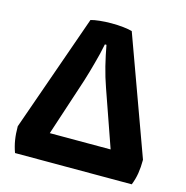

<svg xmlns="http://www.w3.org/2000/svg" viewBox="-106 -818 888 917"><g transform="rotate(15 338.0 -359.0)"><path d="M626 0Q637.7 -29.3 642.6 -59.6Q647.5 -89.8 647.5 -127Q577.1 -320.3 436.5 -707Q419.9 -711.9 392.6 -714.8Q365.2 -717.8 334 -717.8Q303.7 -717.8 276.4 -714.8Q249 -711.9 232.4 -707Q164.1 -513.7 28.3 -127Q28.3 -89.8 33.2 -59.6Q38.1 -29.3 48.8 0Q241.2 0 626 0ZM485.4 -134.8Q410.2 -134.8 184.6 -134.8Q208 -206.1 278.3 -419.9Q293 -466.8 305.7 -514.6Q319.3 -562.5 329.1 -612.3Q332 -612.3 336.9 -612.3Q345.7 -563.5 358.4 -511.7Q371.1 -460.9 387.7 -414.1Q419.9 -321.3 485.4 -134.8Z"/></g></svg>

Font: cl
Style: Bold
Weight: 400
Designer: Mitja Miklavcic
Version: Version 7.504; 2011; Build 1021